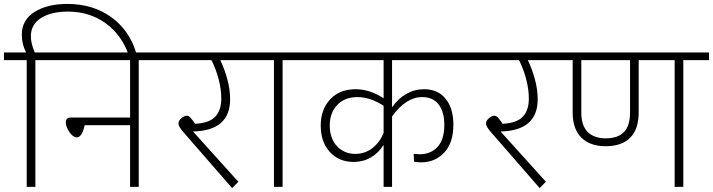

<svg xmlns="http://www.w3.org/2000/svg" viewBox="-35 -951 3628 977"><path d="M658 -682 620 -671Q584 -774 502 -833Q420 -892 310 -892Q226 -892 174 -859.5Q122 -827 122 -766Q122 -730 142 -684H238V-645H145V0H101V-645H-15V-684H98Q76 -725 76 -774Q76 -850 141 -890.5Q206 -931 308 -931Q437 -931 530 -864.5Q623 -798 658 -682Z M801 -645H671V0H627V-314H396Q382 -252 356 -252Q337 -252 318.5 -278.5Q300 -305 300 -329Q300 -353 326 -353H627V-645H216V-684H801Z M1260 -645H1086Q1108 -599 1122 -547Q1136 -495 1136 -446Q1136 -286 947 -282L1178 -26L1146 6L897 -280Q873 -308 873 -322Q873 -337 888 -349.5Q903 -362 915 -362Q925 -362 933.5 -353Q942 -344 958 -321Q1031 -325 1061 -358Q1091 -391 1091 -449Q1091 -498 1077 -550Q1063 -602 1041 -645H771V-684H1260Z M1533 -645H1403V0H1359V-645H1230V-684H1533Z M1960 -405Q1991 -450 2033 -473.5Q2075 -497 2123 -497Q2193 -497 2232.5 -448.5Q2272 -400 2272 -317Q2272 -224 2225.5 -174.5Q2179 -125 2107 -125Q2092 -125 2072 -128L2070 -168Q2090 -166 2100 -166Q2157 -166 2191.5 -203.5Q2226 -241 2226 -316Q2226 -382 2197 -419.5Q2168 -457 2114 -457Q2030 -457 1960 -358V0H1917V-214Q1892 -173 1852.5 -150Q1813 -127 1765 -127Q1689 -127 1643 -178Q1597 -229 1597 -312Q1597 -394 1645 -445.5Q1693 -497 1775 -497Q1846 -497 1917 -451V-645H1504V-684H2366V-645H1960ZM1917 -274V-413Q1848 -457 1784 -457Q1719 -457 1681 -417Q1643 -377 1643 -312Q1643 -247 1679.5 -207.5Q1716 -168 1773 -168Q1822 -168 1859.5 -197Q1897 -226 1917 -274Z M2825 -645H2651Q2673 -599 2687 -547Q2701 -495 2701 -446Q2701 -286 2512 -282L2743 -26L2711 6L2462 -280Q2438 -308 2438 -322Q2438 -337 2453 -349.5Q2468 -362 2480 -362Q2490 -362 2498.5 -353Q2507 -344 2523 -321Q2596 -325 2626 -358Q2656 -391 2656 -449Q2656 -498 2642 -550Q2628 -602 2606 -645H2336V-684H2825Z M3573 -645H3442V0H3398V-645H3215V-379Q3215 -294 3172 -250.5Q3129 -207 3047 -207Q2967 -207 2923 -251Q2879 -295 2879 -379V-645H2795V-684H3573ZM3171 -645H2923V-379Q2923 -312 2955.5 -279.5Q2988 -247 3047 -247Q3109 -247 3140 -279Q3171 -311 3171 -379Z"/></svg>

Font: FiraGO ExtraLight
Style: Regular
Weight: 200
Designer: bBox Type
Foundry: bBox Type GmbH
Version: Version 1.001